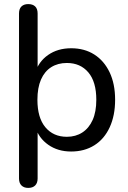

<svg xmlns="http://www.w3.org/2000/svg" viewBox="-20 -732 627 939"><path d="M118 187Q97 187 85 175Q73 163 73 141V-666Q73 -689 85 -700.5Q97 -712 118 -712Q140 -712 152 -700.5Q164 -689 164 -666V-375H152Q168 -430 215 -463Q262 -496 328 -496Q393 -496 441 -465.5Q489 -435 516 -378.5Q543 -322 543 -244Q543 -167 516.5 -109.5Q490 -52 441.5 -21.5Q393 9 328 9Q263 9 216 -24Q169 -57 153 -111H164V141Q164 163 152 175Q140 187 118 187ZM307 -63Q350 -63 382.5 -84Q415 -105 433 -145Q451 -185 451 -244Q451 -332 412 -378Q373 -424 307 -424Q263 -424 230.5 -403.5Q198 -383 180.5 -343Q163 -303 163 -244Q163 -156 202 -109.5Q241 -63 307 -63Z"/></svg>

Font: Nunito Medium
Style: Regular
Weight: 500
Designer: Vernon Adams
Foundry: Vernon Adams
Version: Version 3.602